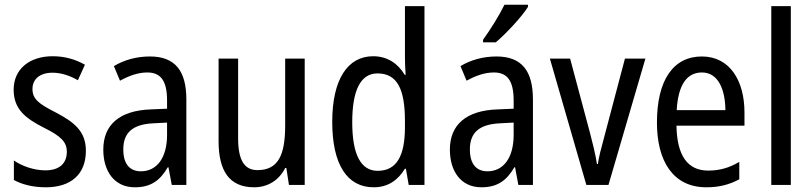

<svg xmlns="http://www.w3.org/2000/svg" viewBox="-20 -786 3451 816"><path d="M345 -145C345 -228 296 -266 219 -307C144 -345 118 -365 118 -408C118 -450 150 -477 203 -477C241 -477 278 -464 311 -445L341 -511C300 -534 255 -547 204 -547C105 -547 38 -492 38 -405C38 -321 89 -283 167 -243C240 -207 264 -182 264 -141C264 -92 233 -62 173 -62C123 -62 72 -81 39 -104V-21C72 -3 117 10 175 10C281 10 345 -45 345 -145Z M617 -546C560 -546 507 -531 464 -505L490 -443C530 -465 568 -478 606 -478C663 -478 690 -443 690 -359V-324L620 -321C488 -316 419 -256 419 -150C419 -58 466 10 553 10C620 10 660 -18 693 -75H696L710 0H772V-363C772 -483 726 -546 617 -546ZM633 -262 690 -265V-213C690 -113 645 -58 579 -58C533 -58 504 -87 504 -151C504 -220 541 -258 633 -262Z M1275 -537H1192V-253C1192 -126 1162 -63 1074 -63C1018 -63 992 -106 992 -199V-537H909V-186C909 -62 953 10 1060 10C1116 10 1165 -18 1192 -72H1197L1208 0H1275Z M1568 10C1629 10 1671 -20 1701 -69H1705L1717 0H1784V-760H1701V-543C1701 -523 1702 -494 1704 -468H1700C1671 -517 1625 -547 1566 -547C1457 -547 1392 -448 1392 -268C1392 -86 1456 10 1568 10ZM1585 -60C1512 -60 1477 -132 1477 -267C1477 -399 1511 -474 1584 -474C1668 -474 1701 -408 1701 -272V-246C1701 -122 1665 -60 1585 -60Z M2224 -757V-766H2124C2102 -721 2068 -666 2033 -617V-606H2087C2130 -642 2199 -716 2224 -757ZM2090 -546C2033 -546 1980 -531 1937 -505L1963 -443C2003 -465 2041 -478 2079 -478C2136 -478 2163 -443 2163 -359V-324L2093 -321C1961 -316 1892 -256 1892 -150C1892 -58 1939 10 2026 10C2093 10 2133 -18 2166 -75H2169L2183 0H2245V-363C2245 -483 2199 -546 2090 -546ZM2106 -262 2163 -265V-213C2163 -113 2118 -58 2052 -58C2006 -58 1977 -87 1977 -151C1977 -220 2014 -258 2106 -262Z M2472 0H2566L2723 -537H2636L2548 -204C2536 -160 2524 -115 2521 -89H2517C2511 -129 2499 -177 2488 -219L2403 -537H2317Z M2963 -546C2841 -546 2772 -445 2772 -265C2772 -102 2840 10 2982 10C3036 10 3079 -1 3122 -24V-98C3078 -72 3037 -61 2990 -61C2902 -61 2857 -125 2855 -252H3144V-308C3144 -444 3081 -546 2963 -546ZM2963 -478C3032 -478 3062 -407 3063 -318H2856C2862 -425 2899 -478 2963 -478Z M3341 0V-760H3258V0Z"/></svg>

Font: Noto Sans Sinhala UI Condensed
Style: Regular
Weight: 400
Width: 3
Designer: Jelle Bosma - Monotype Design Team
Foundry: Monotype Imaging Inc.
Version: Version 2.006